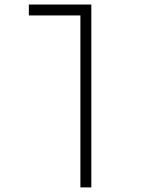

<svg xmlns="http://www.w3.org/2000/svg" viewBox="-20 -606 626 851"><path d="M384.8 224.6H336.4V-537.6H107.9V-585.9H384.8Z"/></svg>

Font: Cascadia Mono ExtraLight
Style: Regular
Weight: 200
Monospace: yes
Designer: Aaron Bell
Foundry: Saja Typeworks
Version: Version 2404.023; ttfautohint (v1.8.4)